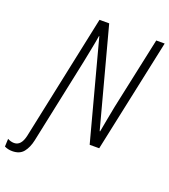

<svg xmlns="http://www.w3.org/2000/svg" viewBox="-256 -828 999 1135"><g transform="rotate(20 243.5 -261.0)"><path d="M-47 192Q0 192 23.5 162.5Q47 133 57 86L170 -450Q178 -491 187.5 -538Q197 -585 203 -623H205L371 0H431L583 -714H530L433 -261Q426 -224 417.5 -180Q409 -136 402 -96H399L234 -714H173L6 77Q-9 143 -53 143Q-74 143 -94 132L-96 181Q-74 192 -47 192Z"/></g></svg>

Font: Noto Sans Display SemiCondensed Light
Style: Italic
Weight: 300
Width: 4
Italic angle: -12°
Designer: Monotype Design Team
Foundry: Monotype Imaging Inc.
Version: Version 1.900